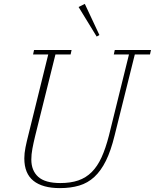

<svg xmlns="http://www.w3.org/2000/svg" viewBox="-20 -955 796 987"><path d="M288 12Q199 12 152 -25.5Q105 -63 105 -141Q105 -167 111 -197Q117 -227 126 -262L228 -675H150L155 -698H348L343 -675H265L161 -257Q152 -220 146.5 -190.5Q141 -161 141 -135Q141 -78 176.5 -46Q212 -14 290 -14Q343 -14 382.5 -27.5Q422 -41 451.5 -70.5Q481 -100 502 -146Q523 -192 540 -258L643 -675H565L570 -698H756L751 -675H673L569 -258Q550 -180 524.5 -128.5Q499 -77 465 -45.5Q431 -14 387 -1Q343 12 288 12ZM384 -919 416 -935 491 -775 477 -767Z"/></svg>

Font: IBM Plex Serif ExtraLight
Style: Italic
Weight: 200
Italic angle: -14°
Designer: Mike Abbink, Paul van der Laan, Pieter van Rosmalen
Foundry: Bold Monday
Version: Version 2.5